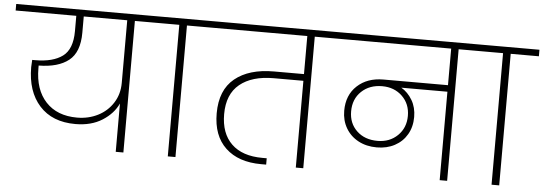

<svg xmlns="http://www.w3.org/2000/svg" viewBox="-81 -882 2901 1025"><g transform="rotate(5 1370.0 -370.0)"><path d="M758 -705H607V0H566V-259Q541 -204 482 -166.5Q423 -129 338 -129Q214 -129 145.5 -205Q77 -281 77 -411Q77 -426 79 -450H96Q190 -450 241.5 -488Q293 -526 293 -623V-705H-32V-740H758ZM566 -705H333V-618Q333 -513 276.5 -468.5Q220 -424 116 -423V-408Q116 -294 176.5 -229Q237 -164 344 -164Q405 -164 455.5 -189.5Q506 -215 536 -262Q566 -309 566 -369Z M845 0V-705H694V-740H1037V-705H886V0Z M1723 -705H1571V0H1531V-465H1372Q1256 -465 1190.5 -411.5Q1125 -358 1125 -251Q1125 -148 1183 -92Q1241 -36 1349 -36H1372V-2H1345Q1223 -2 1154 -67Q1085 -132 1085 -252Q1085 -377 1161 -439Q1237 -501 1370 -501H1531V-705H973V-740H1723Z M2493 -705H2342V0H2302V-474H2055Q2091 -453 2114 -414Q2137 -375 2137 -324Q2137 -271 2113.5 -230.5Q2090 -190 2048 -167.5Q2006 -145 1952 -145Q1896 -145 1853 -168Q1810 -191 1786 -232Q1762 -273 1762 -325Q1762 -409 1816 -459Q1870 -509 1956 -509H2302V-705H1659V-740H2493ZM2103 -327Q2103 -391 2060.5 -432Q2018 -473 1953 -473Q1885 -473 1842 -432Q1799 -391 1799 -325Q1799 -261 1841.5 -220.5Q1884 -180 1953 -180Q2018 -180 2060.5 -221.5Q2103 -263 2103 -327Z M2580 0V-705H2429V-740H2772V-705H2621V0Z"/></g></svg>

Font: Fz Poppins ExtLt
Style: Regular
Weight: 200
Designer: Ninad Kale (Devanagari), Jonny Pinhorn (Latin)
Foundry: Indian Type Foundry
Version: Vit hóa bi Vntype.Com & FontZin.Com